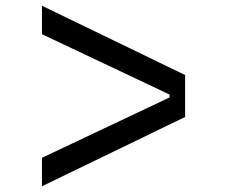

<svg xmlns="http://www.w3.org/2000/svg" viewBox="-20 -684 790 668"><path d="M624 -350H570V-355L126 -565V-664L624 -423ZM624 -350V-277L126 -36V-135L570 -345V-350Z"/></svg>

Font: Martian Mono SemiExpanded Light
Style: Regular
Weight: 300
Width: 6
Monospace: yes
Designer: Roman Shamin
Foundry: Evil Martians
Version: Version 0.930